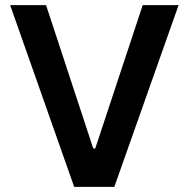

<svg xmlns="http://www.w3.org/2000/svg" viewBox="-20 -727 733 747"><path d="M342.8 -149.4H350.6L535.2 -707H674.8L424.8 0H268.6L19.5 -707H159.2Z"/></svg>

Font: WEMIX Pretendard SemiBold
Style: Regular
Weight: 600
Designer: Base glyphs from Inter by Rasmus Andersson; Hangeul glyphs from Noto Sans CJK(Source Han Sans) by Jang Soo-young and Kan
Foundry: Kil Hyung-jin
Version: Version 1.000